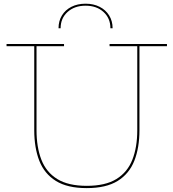

<svg xmlns="http://www.w3.org/2000/svg" viewBox="-20 -984 914 1012"><path d="M573.5 -835H562Q562 -888 525.5 -921Q489 -954 431 -954Q373 -954 336.2 -921Q299.5 -888 299.5 -835H288.5Q288.5 -873.5 306.5 -902.8Q324.5 -932 356.5 -948.2Q388.5 -964.5 431 -964.5Q473 -964.5 505 -948.2Q537 -932 555.2 -902.8Q573.5 -873.5 573.5 -835ZM557.5 -752H860V-740.5H715V-298Q715 -205 688 -136.5Q661 -68 600 -30.2Q539 7.5 437 7.5Q335.5 7.5 274.8 -30.2Q214 -68 187.2 -136.5Q160.5 -205 160.5 -298V-740.5H14.5V-752H317.5V-740.5H172.5V-298Q172.5 -208.5 198 -142.5Q223.5 -76.5 281.5 -40.5Q339.5 -4.5 437.5 -4.5Q535.5 -4.5 593.8 -40.5Q652 -76.5 677.8 -142.5Q703.5 -208.5 703.5 -298V-740.5H557.5Z"/></svg>

Font: Hepta Slab ExtraLight Thin
Style: Regular
Weight: 250
Version: Version 1.102